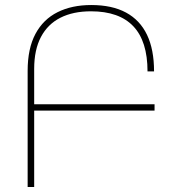

<svg xmlns="http://www.w3.org/2000/svg" viewBox="-20 -744 703 764"><path d="M90 0V-462Q90 -551 121 -609Q152 -667 209 -695.5Q266 -724 343 -724Q426 -724 481.5 -694Q537 -664 565 -605.5Q593 -547 593 -460H567Q567 -580 510.5 -639.5Q454 -699 342 -699Q271 -699 220.5 -673.5Q170 -648 143 -597Q116 -546 116 -470V0ZM109 -329H595V-304H109Z"/></svg>

Font: Noto Sans Armenian Thin
Style: Regular
Weight: 250
Version: Version 2.007